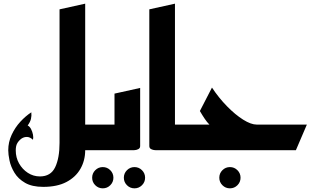

<svg xmlns="http://www.w3.org/2000/svg" viewBox="-20 -820 1720 1048"><path d="M305 -40V-769L445 -800V-140H565V0H445Q445 56 419 101.5Q393 147 342.5 173.5Q292 200 216 200Q155 200 117 178Q79 156 59 123Q39 90 32 56.5Q25 23 25 0Q25 -44 43.5 -84Q62 -124 91 -155.5Q120 -187 151 -207Q153 -188 149 -171Q145 -154 131 -135Q142 -130 149.5 -115.5Q157 -101 160 -85Q163 -69 160 -57Q144 -72 128 -72.5Q112 -73 98 -64Q84 -54 75 -39.5Q66 -25 66 1Q66 40 84 72Q102 104 132 123.5Q162 143 198 143Q257 143 281 93Q305 43 305 -40Z M714 208Q690 208 673 191Q656 174 656 150Q656 126 673 109Q690 92 714 92Q738 92 755 109Q772 126 772 150Q772 174 755 191Q738 208 714 208ZM541 208Q517 208 500 191Q483 174 483 150Q483 126 500 109Q517 92 541 92Q565 92 582 109Q599 126 599 150Q599 174 582 191Q565 208 541 208Z M525 0V-140H605V-309L745 -340V-23Q745 -11 735 -6Q725 -1 715 -0.5Q705 0 705 0Z M835 0Q835 0 825 -0.5Q815 -1 805 -6Q795 -11 795 -23V-769L935 -800V-140H1015V0Z M1235 208Q1211 208 1194 191Q1177 174 1177 150Q1177 126 1194 109Q1211 92 1235 92Q1259 92 1276 109Q1293 126 1293 150Q1293 174 1276 191Q1259 208 1235 208Z M975 0V-140H1123Q1110 -153 1097.5 -171.5Q1085 -190 1071 -214L1137 -342Q1174 -286 1219 -240Q1264 -194 1307 -167Q1350 -140 1381 -140H1655L1595 0Z"/></svg>

Font: Reem Kufi Ink
Style: Bold
Weight: 700
Designer: Khaled Hosny
Version: Version 1.002